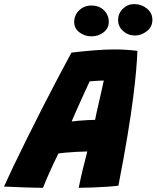

<svg xmlns="http://www.w3.org/2000/svg" viewBox="-76 -910 765 938"><path d="M134 7.5Q121 7.5 96.5 7Q72 6.5 43.2 5.5Q14.5 4.5 -12 3.2Q-38.5 2 -56.5 1.5Q-39 -37.5 -9.8 -98.8Q19.5 -160 55.8 -233.2Q92 -306.5 131 -382.8Q170 -459 206.8 -529Q243.5 -599 273 -653Q332 -660 384.5 -664.2Q437 -668.5 484 -668.5Q541 -668.5 595.5 -661.5Q593.5 -617.5 588.8 -562Q584 -506.5 574.2 -430.2Q564.5 -354 547.2 -249.2Q530 -144.5 502.5 -3Q483.5 0 448.5 2.2Q413.5 4.5 375.5 6Q337.5 7.5 308.5 7.5Q315.5 -28 327.2 -77.5Q339 -127 350.5 -170Q324 -169.5 295 -168Q266 -166.5 242.8 -164.2Q219.5 -162 209.5 -160Q186 -113.5 165.5 -67.2Q145 -21 134 7.5ZM274 -316.5Q283.5 -318 305.8 -320Q328 -322 351.5 -323.2Q375 -324.5 388.5 -324.5Q390 -334 396.2 -361.5Q402.5 -389 410 -422Q417.5 -455 423.5 -481.8Q429.5 -508.5 431 -516.5Q423.5 -516.5 409.2 -515.8Q395 -515 381 -514Q367 -513 362 -512.5Q355 -497 343 -471.2Q331 -445.5 317.8 -416Q304.5 -386.5 292.8 -360Q281 -333.5 274 -316.5ZM583.5 -736.5Q550 -736.5 525.5 -758.2Q501 -780 501 -812.5Q501 -844.5 524.2 -867.2Q547.5 -890 579.5 -890Q615 -890 641.8 -868.2Q668.5 -846.5 668.5 -813Q668.5 -778.5 641.2 -757.5Q614 -736.5 583.5 -736.5ZM371 -732.5Q337.5 -732.5 312 -752Q286.5 -771.5 286.5 -802.5Q286.5 -836.5 311 -859.8Q335.5 -883 370 -883Q408.5 -883 432 -859.8Q455.5 -836.5 455.5 -803.5Q455.5 -772.5 430.5 -752.5Q405.5 -732.5 371 -732.5Z"/></svg>

Font: Grandstander ExtraBold
Style: Italic
Weight: 800
Italic angle: -15°
Designer: Tyler Finck
Foundry: Etcetera Type Co
Version: Version 1.200; ttfautohint (v1.8.3)